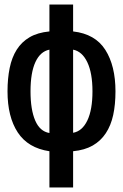

<svg xmlns="http://www.w3.org/2000/svg" viewBox="-20 -669 540 843"><path d="M197 -5Q103 -19 58 -87.5Q13 -156 13 -268Q13 -324 22.5 -370.5Q32 -417 53.5 -451Q75 -485 110 -505.5Q145 -526 197 -531V-649H301V-531Q398 -520 442.5 -450Q487 -380 487 -268Q487 -210 477 -164Q467 -118 444.5 -84Q422 -50 387 -30Q352 -10 301 -5V154H197ZM386 -268Q386 -348 363.5 -395.5Q341 -443 301 -451V-86Q341 -93 363.5 -140Q386 -187 386 -268ZM114 -268Q114 -188 134.5 -140Q155 -92 197 -85V-451Q157 -443 135.5 -396.5Q114 -350 114 -268Z"/></svg>

Font: D2Coding ligature
Style: Bold
Weight: 700
Monospace: yes
Designer: Yong-Rak Park; Jeong-Hwan Yoon; Sang-Min Lee;
Foundry: NHN Corporation
Version: Version 1.3.2; Build 20180524